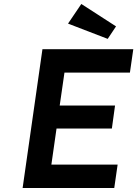

<svg xmlns="http://www.w3.org/2000/svg" viewBox="-20 -948 692 968"><path d="M281 -416H560L544 -300H265L239 -118H573L556 0H94L194 -700H652L635 -582H305ZM523 -752 323 -829 390 -928 565 -815Z"/></svg>

Font: Lexend Med
Style: Italic
Weight: 500
Italic angle: -8.13011°
Designer: Bonnie Shaver-Troup, Thomas Jockin
Foundry: Lexend
Version: Version 1.007